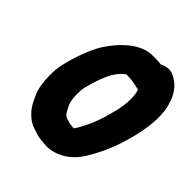

<svg xmlns="http://www.w3.org/2000/svg" viewBox="-255 -911 1341 1341"><g transform="rotate(45 415.5 -240.0)"><path d="M454.2 29C447.1 27.7 439 26.7 429.8 26C427.8 26 425.5 25.7 423 25C409.3 20.8 397.1 17.1 382.4 13C362.2 5.8 347.9 -15.9 340.2 -36C331.8 -52.5 321.8 -68.7 317.8 -89C311.6 -121.4 308.1 -176 317.3 -222C331.9 -281.1 346 -326.6 368.9 -380C386.2 -417.2 393.7 -428.2 412.6 -454C425.6 -471.2 441.3 -483.7 456 -496C456.2 -496.7 456.6 -497 457.2 -497H473.2C479.2 -497 485.8 -496.7 493 -496C524.9 -496 551.3 -486.3 578.2 -482L589.8 -480C594.2 -467.4 599.2 -455.2 600.4 -438C605.3 -395.3 602.1 -345.9 591.1 -291C588.3 -277 584.6 -262 580.1 -246C559.9 -162.3 534.9 -94.8 499.8 -29C487.8 -7.7 478.4 12.5 465.2 29ZM578.9 -716C567.3 -718 556.5 -719 546.5 -719C536.7 -719.7 527.1 -720 517.7 -720H493.7C473.7 -720 453.8 -717 433.9 -711C393.5 -698.3 354.3 -675.5 322.4 -648C276.3 -609.6 240 -564.7 204.2 -512C157.1 -435.8 119.6 -329.7 95.3 -227C77.8 -150.9 83.7 -66.4 93.2 -11C99.9 27.7 114.7 56.4 129.4 88C143.6 118.3 163.9 149.2 186.9 171C212.4 195.8 237.4 214.5 277.7 227C307.9 236.2 338.3 249 376.3 249C385.2 251 396.7 252 410.7 252C419.9 252.7 429.2 252.7 438.7 252L465.5 248C482.2 244.7 497.8 240 512.3 234C577.2 207 626.4 162.7 664 100C730.8 -7.2 783.4 -137 813.5 -288C833.9 -390 837.5 -486 816.8 -555C797.2 -627.3 762.5 -684.5 697.3 -718L687.3 -723C655.6 -739.8 612.5 -734.6 578.9 -716Z"/></g></svg>

Font: Smoothie
Style: BlkIt
Weight: 900
Foundry: Cannot Into Space Fonts
Version: Version 0.8